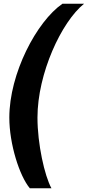

<svg xmlns="http://www.w3.org/2000/svg" viewBox="-20 -758 471 1030"><path d="M30 -127C30 14 84 185 140 252H256C219 185 181 14 181 -127C181 -364 310 -641 431 -738H315C176 -642 30 -363 30 -127Z"/></svg>

Font: Celebes ExtraBold
Style: Italic
Weight: 800
Italic angle: -10°
Designer: Anugrah Pasau
Foundry: Lafontype
Version: Version 1.000